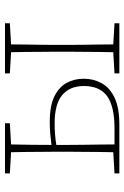

<svg xmlns="http://www.w3.org/2000/svg" viewBox="119 -630 510 789"><g transform="rotate(-90 374.5 -235.0)"><path d="M174 -210Q174 -183 174.5 -148.5Q175 -114 175.5 -80Q176 -46 176 -20H242Q332 -20 374 -50Q416 -80 416 -146Q416 -204 378.5 -235Q341 -266 263 -266Q216 -266 174 -259ZM57 -450V-470H263V-450L176 -445Q175 -411 174.5 -364Q174 -317 174 -279Q197 -282 220 -284Q243 -286 268 -286Q335 -286 373.5 -267Q412 -248 429 -216.5Q446 -185 446 -146Q446 -106 427.5 -72.5Q409 -39 367.5 -19.5Q326 0 257 0H57V-20L144 -25Q145 -51 145 -84.5Q145 -118 145.5 -151Q146 -184 146 -210V-260Q146 -286 145.5 -319.5Q145 -353 145 -386Q145 -419 144 -445ZM468 -450V-470H674V-450L587 -445Q587 -419 586.5 -386Q586 -353 585.5 -319.5Q585 -286 585 -260V-210Q585 -184 585.5 -151Q586 -118 586.5 -84.5Q587 -51 587 -25L674 -20V0H468V-20L555 -25Q556 -51 556 -84.5Q556 -118 556.5 -151Q557 -184 557 -210V-260Q557 -286 556.5 -319.5Q556 -353 556 -386Q556 -419 555 -445Z"/></g></svg>

Font: Source Serif 4 ExtraLight
Style: Regular
Weight: 200
Designer: Frank Grießhammer
Foundry: Adobe
Version: Version 4.005;hotconv 1.1.0;makeotfexe 2.6.0